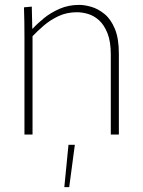

<svg xmlns="http://www.w3.org/2000/svg" viewBox="-20 -550 586 785"><path d="M80 -395Q80 -433 79.5 -462Q79 -491 78 -520L110 -523L112 -433H114Q132 -453 159.5 -475.5Q187 -498 223.5 -514Q260 -530 304 -530Q326 -530 353.5 -522Q381 -514 407 -493Q433 -472 449.5 -432.5Q466 -393 466 -331V0H433V-327Q433 -380 419.5 -414Q406 -448 385 -467Q364 -486 340 -493Q316 -500 295 -500Q253 -500 219 -484Q185 -468 158.5 -445Q132 -422 113 -402V0H80ZM260 42H286L263 215H243Z"/></svg>

Font: Murecho ExtraLight
Style: Regular
Weight: 200
Designer: Neil Summerour
Foundry: Positype
Version: Version 1.010; ttfautohint (v1.8.3)